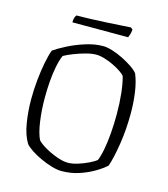

<svg xmlns="http://www.w3.org/2000/svg" viewBox="-124 -954 917 1051"><g transform="rotate(15 334.5 -429.0)"><path d="M323 0Q298 0 266 -9.5Q234 -19 202.5 -33.5Q171 -48 146 -64.5Q121 -81 109 -95Q82 -139 71.5 -205Q61 -271 61 -337Q61 -392 66.5 -446.5Q72 -501 81 -547Q90 -593 101 -623Q128 -642 172 -664.5Q216 -687 268 -703.5Q320 -720 367 -720Q390 -720 420.5 -710.5Q451 -701 482 -685.5Q513 -670 538 -653Q563 -636 574 -621Q592 -578 600 -520.5Q608 -463 608 -404Q608 -312 595 -229Q582 -146 565 -96Q541 -74 503.5 -52Q466 -30 420 -15Q374 0 323 0ZM344 -53Q370 -53 401.5 -63Q433 -73 460.5 -86.5Q488 -100 500 -110Q511 -136 519 -178.5Q527 -221 531 -273Q535 -325 535 -379Q535 -441 529 -496.5Q523 -552 512 -590Q505 -599 486 -612Q467 -625 442 -637Q417 -649 390.5 -657Q364 -665 343 -665Q318 -665 284.5 -656Q251 -647 219 -634.5Q187 -622 166 -610Q154 -583 146 -542.5Q138 -502 134.5 -456Q131 -410 131 -365Q131 -295 140 -231.5Q149 -168 166 -133Q180 -117 211.5 -98.5Q243 -80 280 -66.5Q317 -53 344 -53ZM170 -802Q170 -819 174 -829.5Q178 -840 182 -844Q212 -844 256.5 -845.5Q301 -847 347.5 -849.5Q394 -852 432 -854.5Q470 -857 487 -858L498 -849Q497 -833 493 -820.5Q489 -808 486 -802Z"/></g></svg>

Font: Texturina Thin
Style: Regular
Weight: 100
Designer: Guillermo Torres Carreño
Foundry: Omnibus-Type
Version: Version 1.002; ttfautohint (v1.8.3)